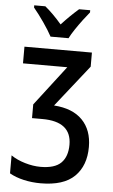

<svg xmlns="http://www.w3.org/2000/svg" viewBox="-62 -981 610 1032"><g transform="rotate(5 243.0 -465.0)"><path d="M411 -714V-638L233 -413Q334 -406 386.5 -352Q439 -298 439 -207Q439 -106 380 -48Q321 10 197 10Q150 10 106 0Q62 -10 29 -29V-126Q61 -104 105 -91Q149 -78 189 -78Q266 -78 300 -112Q334 -146 334 -210Q334 -335 177 -335H121V-409L286 -624H47V-714ZM182 -780Q165 -812 135.5 -854.5Q106 -897 80 -928V-940H140Q161 -923 184.5 -899.5Q208 -876 230 -850Q256 -878 276.5 -898Q297 -918 322 -940H382V-928Q366 -909 346.5 -883Q327 -857 308.5 -829.5Q290 -802 279 -780Z"/></g></svg>

Font: Noto Sans Condensed Medium
Style: Regular
Weight: 500
Width: 3
Designer: Monotype Design Team
Foundry: Monotype Imaging Inc.
Version: Version 2.013; ttfautohint (v1.8.4.7-5d5b)